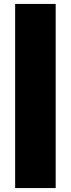

<svg xmlns="http://www.w3.org/2000/svg" viewBox="-20 -762 360 976"><path d="M57 -742H263V194H57Z"/></svg>

Font: AtCorfu Sans
Style: AtCorfu Sans Black
Weight: 900
Designer: Kostas Teopoulos
Foundry: Kostas Teopoulos
Version: Version 1.00 July 8, 2025, initial release